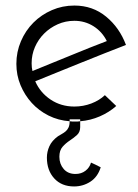

<svg xmlns="http://www.w3.org/2000/svg" viewBox="-20 -430 496 692"><path d="M269 0H231V7Q190 4 155 -13.5Q120 -31 94.5 -59Q69 -87 54 -123Q39 -159 39 -200Q39 -243 55.5 -281.5Q72 -320 100.5 -348.5Q129 -377 167 -393.5Q205 -410 248 -410Q314 -410 362.5 -370Q411 -330 434 -268Q400 -255 358.5 -238.5Q317 -222 273.5 -204.5Q230 -187 187 -169.5Q144 -152 107 -137Q125 -96 162.5 -71Q200 -46 248 -46Q280 -46 309 -57Q338 -68 358 -87L399 -48Q373 -25 339.5 -10.5Q306 4 269 7ZM365 -282Q348 -316 317 -335.5Q286 -355 248 -355Q216 -355 188 -342.5Q160 -330 139 -309Q118 -288 106 -260.5Q94 -233 94 -202Q94 -186 97 -174Q128 -187 163 -201Q198 -215 233 -229.5Q268 -244 302 -257.5Q336 -271 365 -282ZM250 8Q245 8 240.5 8Q236 8 231 7Q231 21 227 29.5Q223 38 216.5 43.5Q210 49 202.5 53Q195 57 189 61Q167 77 158 97Q149 117 149 138Q149 184 175.5 213Q202 242 247 242Q279 242 305.5 225Q332 208 343 173Q324 163 308 156Q303 174 288 185.5Q273 197 252 197Q225 197 209.5 179Q194 161 194 135Q194 112 205.5 99Q217 86 231.5 76.5Q246 67 257.5 56.5Q269 46 269 28V7Q264 8 259.5 8Q255 8 250 8Z"/></svg>

Font: Josefin Sans
Style: Regular
Weight: 400
Designer: Santiago Orozco
Foundry: Typemade
Version: Version 1.0